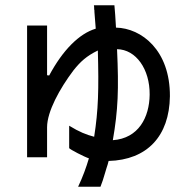

<svg xmlns="http://www.w3.org/2000/svg" viewBox="-20 -635 737 730"><path d="M83 -37H159V-151C159 -211 207 -298 259 -367C286 -401 309 -422 352 -443C356 -295 354 -217 338 -115C308 -123 282 -133 243 -157V-72C243 -68 304 -37 318 -33C308 1 295 37 277 75H362C368 60 374 42 379 24L385 4C388 -5 391 -14 393 -23C539 -27 624 -117 626 -269C627 -444 518 -528 421 -530C419 -562 417 -599 415 -615H338L337 -614C338 -611 338 -608 338 -603C338 -600 338 -598 339 -595V-590L344 -526C281 -507 219 -445 167 -348L159 -349V-538H83ZM409 -102C429 -217 432 -295 425 -448C497 -447 550 -372 549 -275C548 -189 507 -109 409 -102Z"/></svg>

Font: コーポレート・ロゴ ver3 Medium
Style: Regular
Weight: 500
Designer: [KANA_main] LOGOTYPE.JP [Source Han Sans] Ryoko NISHIZUKA 西塚涼子 (kana, bopomofo & ideographs); Paul D. Hunt (Latin, Greek
Version: Version 12.001;FEAKit 1.0